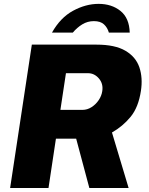

<svg xmlns="http://www.w3.org/2000/svg" viewBox="-20 -948 750 968"><path d="M31 0 140.5 -723H466.5Q560 -723 612.5 -692Q665 -661 682.8 -608.2Q700.5 -555.5 690.5 -490Q678 -407 638.5 -359Q599 -311 544.5 -280L628.5 0H430.5L364 -249H262L224.5 0ZM284.5 -394H395.5Q420 -394 441.5 -407.8Q463 -421.5 477.5 -443Q492 -464.5 495.5 -488Q501.5 -525.5 478.8 -552.2Q456 -579 423.5 -579H312.5ZM477.1 -928.5Q412.6 -928.5 348.4 -893.8Q284.3 -859 242 -783.5H347Q368.2 -809 394.8 -825.2Q421.4 -841.5 453.4 -841.5Q486.4 -841.5 504.1 -825.2Q521.7 -809 529 -783.5H634Q632 -857 587.5 -892.8Q543.1 -928.5 477.1 -928.5Z"/></svg>

Font: Public Sans Black
Style: Italic
Weight: 900
Italic angle: -8°
Designer: The Public Sans project authors (U.S. Web Design System). Libre Franklin designed by Pablo Impallari and Rodrigo Fuenzal
Version: Version 1.007; ttfautohint (v1.8.1) -l 8 -r 50 -G 200 -x 14 